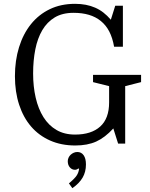

<svg xmlns="http://www.w3.org/2000/svg" viewBox="-20 -750 785 1003"><path d="M372 -47Q316 -47 275 -71Q234 -95 207 -138Q180 -181 166.5 -239.5Q153 -298 153 -366Q153 -434 164.5 -492Q176 -550 201 -592.5Q226 -635 266 -659Q306 -683 364 -683Q409 -683 444.5 -672.5Q480 -662 507 -640Q534 -618 551 -585Q568 -552 576 -506H622V-720H582L559 -647Q540 -669 520 -684.5Q500 -700 477 -710Q454 -720 428 -725Q402 -730 372 -730Q298 -730 240 -702Q182 -674 141.5 -623.5Q101 -573 79.5 -503.5Q58 -434 58 -352Q58 -270 80 -203Q102 -136 142.5 -89Q183 -42 241.5 -16Q300 10 373 10Q437 10 482.5 -10.5Q528 -31 572 -79L597 0H634V-300L717 -321V-359H466V-321L550 -300V-215Q550 -131 503.5 -89Q457 -47 372 -47ZM384 44Q374 44 365 48Q356 52 349 58.5Q342 65 338 74Q334 83 334 92Q334 112 345 124.5Q356 137 372 137Q377 137 382.5 134.5Q388 132 390 130L393 132Q391 151 380.5 167Q370 183 340 208L358 233Q394 208 411.5 178Q429 148 429 109Q429 78 417 61Q405 44 384 44Z"/></svg>

Font: GradeGX
Style: Regular
Weight: 100
Width: 1
Designer: Adam Twardoch
Foundry: Adam Twardoch
Version: Version 2.002; DEVELOPMENT